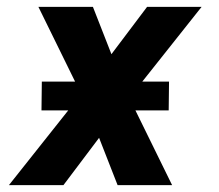

<svg xmlns="http://www.w3.org/2000/svg" viewBox="-20 -540 640 560"><path d="M6 0 179 -218H101L102 -302H199L92 -520H251L305 -382L409 -520H568L395 -302H473L472 -218H375L482 0H323L269 -138L165 0Z"/></svg>

Font: Iosevka Aile Extrabold
Style: Italic
Weight: 800
Italic angle: -9°
Designer: Belleve Invis
Foundry: Belleve Invis
Version: Version 31.1.0; ttfautohint (v1.8.4)